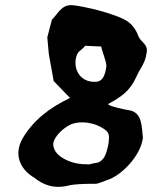

<svg xmlns="http://www.w3.org/2000/svg" viewBox="-20 -755 595 751"><path d="M68 -213C29 -143 67 -87 114 -60C147 -33 191 -14 251 -30C271 -35 318 -36 332 -36H356C372 -39 385 -46 400 -51C454 -68 530 -144 539 -216C534 -263 536 -316 484 -324C474 -325 402 -340 403 -348C453 -376 488 -397 514 -456C528 -488 548 -507 553 -546C562 -581 531 -590 522 -612C512 -639 495 -666 462 -681C389 -715 277 -735 259 -735C220 -735 208 -703 183 -678L165 -609L171 -543L190 -438C194 -433 254 -372 254 -372C171 -332 110 -284 68 -213ZM188 -192C192 -225 235 -260 261 -270C294 -282 350 -279 393 -246C407 -234 408 -224 405 -198C402 -178 395 -148 384 -135C366 -113 357 -121 329 -112C291 -112 263 -117 234 -132C210 -145 189 -162 188 -192ZM276 -522C281 -558 299 -556 313 -576L376 -573C377 -560 398 -511 396 -495C391 -462 383 -433 349 -435C298 -435 270 -476 276 -522Z"/></svg>

Font: Yuck
Style: It
Weight: 400
Version: Version Bleh